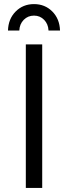

<svg xmlns="http://www.w3.org/2000/svg" viewBox="-20 -917 332 937"><path d="M74.2 -768.1H19Q20.5 -824.7 56.4 -860.8Q92.3 -897 146 -897Q199.2 -897 235.1 -861.1Q271 -825.2 272.9 -768.1H216.8Q215.3 -799.8 195.3 -820.3Q175.3 -840.8 146 -840.8Q116.2 -840.8 95.9 -820.3Q75.7 -799.8 74.2 -768.1ZM106 -700.2H186V0H106Z"/></svg>

Font: Montserrat-Arabic Light
Style: Regular
Weight: 300
Designer: Mohamed Gaber
Foundry: Kief Type Foundry
Version: Version 5.008;PS 005.008;hotconv 1.0.88;makeotf.lib2.5.64775